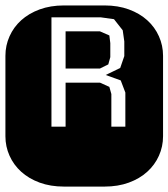

<svg xmlns="http://www.w3.org/2000/svg" viewBox="-22 -689 622 709"><path d="M364.3 -668.9Q413.6 -668.9 453.6 -654.3Q493.7 -639.6 521.7 -614.3Q549.8 -588.9 564.9 -554.9Q580.1 -521 580.1 -482.9V-186Q580.1 -147.9 564.9 -114Q549.8 -80.1 521.7 -54.7Q493.7 -29.3 453.6 -14.6Q413.6 0 364.3 0H213.9Q164.6 0 124.5 -14.6Q84.5 -29.3 56.4 -54.7Q28.3 -80.1 13.2 -114Q-2 -147.9 -2 -186V-482.9Q-2 -521 13.2 -554.9Q28.3 -588.9 56.4 -614.3Q84.5 -639.6 124.5 -654.3Q164.6 -668.9 213.9 -668.9ZM389.2 -341.8V-221.2H440.9V-347.2L423.8 -392.1L368.2 -412.1L421.9 -438L437 -481.9V-536.1L431.2 -577.1L398.9 -618.2L350.1 -625H168V-221.2H220.2V-383.8H347.2L381.8 -368.2ZM347.2 -573.2 381.8 -558.1 385.3 -529.8V-478L377.9 -451.2L347.2 -436H220.2V-573.2Z"/></svg>

Font: Monofett
Style: Regular
Weight: 400
Designer: vernon adams
Foundry: vernon adams
Version: Version 1.000